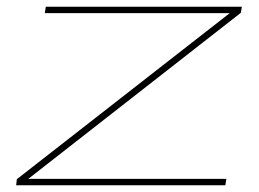

<svg xmlns="http://www.w3.org/2000/svg" viewBox="-20 -550 768 570"><path d="M28 0 30 -18 662 -511H113L116 -530H698L695 -512L64 -19H652L649 0Z"/></svg>

Font: Georama ExtraExtended Thin
Style: Italic
Weight: 100
Width: 8
Italic angle: -9°
Designer: Jean-Baptiste Levee
Foundry: Production Type
Version: Version 1.000